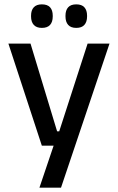

<svg xmlns="http://www.w3.org/2000/svg" viewBox="-20 -689 541 881"><path d="M296.5 -86.5 244.5 -64 382 -489H482.5L260 172H161L238.5 -57.5L282.5 -20.5H172L18.5 -489H120L242 -86.5ZM172 -561Q147.5 -561 135 -574.8Q122.5 -588.5 122.5 -613.5V-617Q122.5 -642 135 -655.5Q147.5 -669 172 -669Q197.5 -669 209.8 -655.5Q222 -642 222 -617V-613.5Q222 -588.5 209.8 -574.8Q197.5 -561 172 -561ZM330 -561Q305 -561 292.8 -574.8Q280.5 -588.5 280.5 -613.5V-617Q280.5 -642 292.8 -655.5Q305 -669 330 -669Q355 -669 367.2 -655.5Q379.5 -642 379.5 -617V-613.5Q379.5 -588.5 367.2 -574.8Q355 -561 330 -561Z"/></svg>

Font: Anek Telugu Medium
Style: Regular
Weight: 500
Designer: Omkar Bhoir (Telugu), Yesha Goshar (Latin)
Foundry: Ek Type
Version: Version 1.003